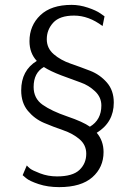

<svg xmlns="http://www.w3.org/2000/svg" viewBox="-20 -679 526 788"><path d="M223 89Q176 89 138.5 76.5Q101 64 87 52L73 40L90 0Q94 5 103 12.5Q112 20 144.5 32.5Q177 45 214 45Q278 45 306 18.5Q334 -8 334 -48Q334 -84 306.5 -107.5Q279 -131 239.5 -144.5Q200 -158 161 -174.5Q122 -191 94.5 -224Q67 -257 67 -308Q67 -390 131 -429Q101 -461 101 -510Q101 -574 145.5 -616.5Q190 -659 274 -659Q307 -659 341 -647.5Q375 -636 392 -624L409 -612L401 -572Q344 -615 284 -615Q225 -615 198.5 -586Q172 -557 172 -518Q172 -481 200.5 -456.5Q229 -432 269.5 -418Q310 -404 350 -388.5Q390 -373 418.5 -340.5Q447 -308 447 -258Q447 -177 377 -134Q405 -101 405 -55Q405 8 359 48.5Q313 89 223 89ZM349 -159Q396 -187 396 -246Q396 -280 370 -304.5Q344 -329 311 -340.5Q278 -352 232 -369.5Q186 -387 160 -404Q118 -380 118 -322Q118 -275 155 -249Q192 -223 256.5 -201Q321 -179 349 -159Z"/></svg>

Font: Arsenal
Style: Regular
Weight: 400
Designer: Andrij Shevchenko
Foundry: Stairsfor
Version: Version 2.001;PS 002.001;hotconv 1.0.88;makeotf.lib2.5.64775